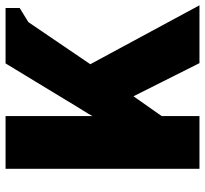

<svg xmlns="http://www.w3.org/2000/svg" viewBox="-44 -710 754 707"><g transform="rotate(-90 333.5 -357.0)"><path d="M667 0 450 -402 605 -630 657 -662V-714H453L314 -485C288 -441 269 -413 259 -394V-714H65V0H259V-139L332 -243L454 0Z"/></g></svg>

Font: Frost ExtraBold
Style: Regular
Weight: 800
Designer: Lee Frost
Foundry: Lee Frost for Ice Communication Norge AS
Version: Version 2.011;hotconv 1.0.107;makeotfexe 2.5.65593